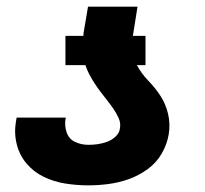

<svg xmlns="http://www.w3.org/2000/svg" viewBox="-20 -550 616 578"><path d="M246 8Q276 8 306.5 4Q337 0 367 -10.5Q397 -21 424 -40.5Q451 -60 467 -88Q483 -116 488 -146Q493 -177 486 -207Q479 -237 463 -261.5Q447 -286 426.5 -307Q406 -328 392 -354H418V-442H380L394 -530H245L235 -471Q234 -463 232.5 -456Q231 -449 231 -442H177V-354H237Q242 -339 249.5 -325Q257 -311 265.5 -298Q274 -285 283.5 -272.5Q293 -260 302.5 -248Q312 -236 321 -223Q330 -210 337 -195Q344 -180 341 -163Q339 -149 327.5 -138.5Q316 -128 302 -123Q288 -118 274 -116Q260 -114 246 -114Q225 -114 206.5 -122.5Q188 -131 181 -150.5Q174 -170 177 -191Q178 -193 178 -196H30Q29 -190 28 -184Q22 -149 30.5 -115.5Q39 -82 60.5 -57Q82 -32 112 -17.5Q142 -3 176.5 2.5Q211 8 246 8Z"/></svg>

Font: Iosevka Sparkle Heavy Oblique
Style: Regular
Weight: 900
Italic angle: -9°
Designer: Belleve Invis
Foundry: Belleve Invis
Version: Version 4.5.0; ttfautohint (v1.8.3)